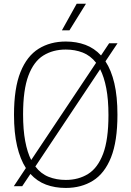

<svg xmlns="http://www.w3.org/2000/svg" viewBox="-20 -964 680 994"><path d="M95 0H51.5L114 -94Q84.5 -139.5 68.5 -207.8Q52.5 -276 52.5 -370Q52.5 -507.5 86 -590.8Q119.5 -674 179.8 -711.5Q240 -749 320.5 -749Q376 -749 422.2 -731.8Q468.5 -714.5 503 -677L545 -740H588.5L526 -646.5Q556 -601 572 -532.8Q588 -464.5 588 -370Q588 -232.5 554.8 -149.2Q521.5 -66 461.2 -28.5Q401 9 320.5 9Q264.5 9 218.2 -8.2Q172 -25.5 137.5 -63.5ZM99.5 -372Q99.5 -292 110.5 -233.5Q121.5 -175 141.5 -135.5L477.5 -639Q448.5 -676 408.5 -691.8Q368.5 -707.5 320.5 -707.5Q254 -707.5 204.2 -676.5Q154.5 -645.5 127 -572.2Q99.5 -499 99.5 -372ZM320.5 -32.5Q386.5 -32.5 436.2 -63.5Q486 -94.5 513.8 -167.8Q541.5 -241 541.5 -368Q541.5 -448.5 530.2 -507Q519 -565.5 498.5 -605.5L163 -102Q191.5 -64.5 231.8 -48.5Q272 -32.5 320.5 -32.5ZM300.5 -807 377 -944.5H425L339.5 -807Z"/></svg>

Font: Encode Sans SmCnd XLt
Style: Regular
Weight: 200
Width: 4
Designer: Multiple Designers
Foundry: Impallari Type
Version: Version 3.002; ttfautohint (v1.8.3) -l 8 -r 50 -G 200 -x 14 